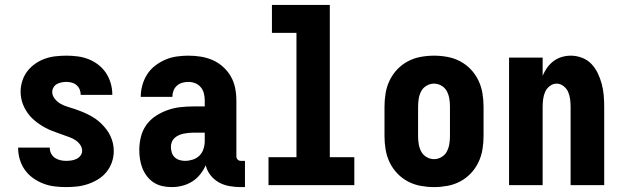

<svg xmlns="http://www.w3.org/2000/svg" viewBox="-20 -755 2540 783"><path d="M249 8Q225 8 201.5 5Q178 2 156 -6.5Q134 -15 114.5 -29Q95 -43 81.5 -62Q68 -81 61 -104Q54 -127 54 -151V-153H183V-152Q183 -140 188.5 -129Q194 -118 203.5 -111.5Q213 -105 225 -102Q237 -99 249 -99Q260 -99 270.5 -100.5Q281 -102 291 -106.5Q301 -111 308 -120Q315 -129 315 -140Q315 -153 307 -164.5Q299 -176 287.5 -183.5Q276 -191 263.5 -195.5Q251 -200 238.5 -204.5Q226 -209 213.5 -213.5Q201 -218 188.5 -223Q176 -228 164 -234.5Q152 -241 141 -248.5Q130 -256 120 -264.5Q110 -273 101.5 -283Q93 -293 86 -304.5Q79 -316 74 -328.5Q69 -341 66.5 -354.5Q64 -368 64 -381Q64 -403 71 -425Q78 -447 91.5 -464.5Q105 -482 123.5 -495Q142 -508 163 -515.5Q184 -523 206.5 -525.5Q229 -528 251 -528Q274 -528 297 -525Q320 -522 341.5 -513.5Q363 -505 381.5 -490.5Q400 -476 412.5 -457Q425 -438 431.5 -415.5Q438 -393 438 -370V-368H309V-369Q309 -380 305 -390Q301 -400 292.5 -407.5Q284 -415 273 -418Q262 -421 251 -421Q241 -421 231 -419Q221 -417 212.5 -412.5Q204 -408 198.5 -399Q193 -390 193 -380Q193 -365 203.5 -352Q214 -339 227.5 -331.5Q241 -324 256 -319.5Q271 -315 286 -310Q301 -305 315.5 -299Q330 -293 343.5 -286Q357 -279 370 -270Q383 -261 394 -250Q405 -239 414.5 -226.5Q424 -214 430.5 -200Q437 -186 440.5 -170.5Q444 -155 444 -139Q444 -116 436.5 -94Q429 -72 414.5 -54Q400 -36 380.5 -24Q361 -12 339 -4.5Q317 3 294.5 5.5Q272 8 249 8Z M681 8Q661 8 642.5 4Q624 0 608 -10Q592 -20 580 -35.5Q568 -51 561 -68.5Q554 -86 551 -105Q548 -124 548 -143Q548 -170 554.5 -196.5Q561 -223 576.5 -245Q592 -267 615 -282Q638 -297 663.5 -306Q689 -315 715.5 -318Q742 -321 769 -321H815V-346Q815 -360 811.5 -374Q808 -388 799 -399Q790 -410 776.5 -415.5Q763 -421 748 -421Q736 -421 723.5 -417.5Q711 -414 701.5 -405.5Q692 -397 687.5 -385Q683 -373 683 -360H554Q554 -384 560.5 -407.5Q567 -431 580 -451.5Q593 -472 612.5 -487Q632 -502 654 -511.5Q676 -521 700 -524.5Q724 -528 748 -528Q774 -528 799 -524Q824 -520 847 -510Q870 -500 889.5 -482.5Q909 -465 921.5 -443Q934 -421 939 -396Q944 -371 944 -346V-117Q944 -110 949 -104.5Q954 -99 962 -99H979V8H962Q939 8 916 4Q893 0 873 -11Q853 -22 838.5 -40.5Q824 -59 819 -81Q810 -61 796 -43.5Q782 -26 763.5 -14.5Q745 -3 723.5 2.5Q702 8 681 8ZM734 -99Q750 -99 766 -104Q782 -109 793.5 -120.5Q805 -132 810 -148Q815 -164 815 -180V-214H769Q759 -214 749 -213Q739 -212 729 -210Q719 -208 709 -203.5Q699 -199 691.5 -192Q684 -185 680.5 -175.5Q677 -166 677 -155Q677 -144 680.5 -133Q684 -122 692 -114Q700 -106 711.5 -102.5Q723 -99 734 -99Z M1075 0V-114H1189V-621H1089V-735H1325V-114H1425V0Z M1750 8Q1723 8 1695.5 3Q1668 -2 1643.5 -15Q1619 -28 1600 -48Q1581 -68 1569 -93Q1557 -118 1552.5 -145.5Q1548 -173 1548 -200V-320Q1548 -347 1552.5 -374.5Q1557 -402 1569 -427Q1581 -452 1600 -472Q1619 -492 1643.5 -505Q1668 -518 1695.5 -523Q1723 -528 1750 -528Q1777 -528 1804.5 -523Q1832 -518 1856.5 -505Q1881 -492 1900 -472Q1919 -452 1931 -427Q1943 -402 1947.5 -374.5Q1952 -347 1952 -320V-200Q1952 -173 1947.5 -145.5Q1943 -118 1931 -93Q1919 -68 1900 -48Q1881 -28 1856.5 -15Q1832 -2 1804.5 3Q1777 8 1750 8ZM1750 -106Q1766 -106 1780.5 -114.5Q1795 -123 1802.5 -137.5Q1810 -152 1812.5 -168Q1815 -184 1815 -200V-320Q1815 -336 1812.5 -352Q1810 -368 1802.5 -382.5Q1795 -397 1780.5 -405.5Q1766 -414 1750 -414Q1734 -414 1719.5 -405.5Q1705 -397 1697.5 -382.5Q1690 -368 1687.5 -352Q1685 -336 1685 -320V-200Q1685 -184 1687.5 -168Q1690 -152 1697.5 -137.5Q1705 -123 1719.5 -114.5Q1734 -106 1750 -106Z M2056 0V-520H2193V-446Q2200 -463 2211 -478.5Q2222 -494 2237 -505.5Q2252 -517 2270.5 -522.5Q2289 -528 2308 -528Q2331 -528 2353.5 -519.5Q2376 -511 2392 -494Q2408 -477 2418 -456Q2428 -435 2434 -412.5Q2440 -390 2442 -366.5Q2444 -343 2444 -320V0H2307V-320Q2307 -335 2305 -350.5Q2303 -366 2297 -380Q2291 -394 2278 -404Q2265 -414 2250 -414Q2235 -414 2222 -404Q2209 -394 2203 -380Q2197 -366 2195 -350.5Q2193 -335 2193 -320V0Z"/></svg>

Font: Iosevka SS18 Heavy
Style: Regular
Weight: 900
Monospace: yes
Designer: Belleve Invis
Foundry: Belleve Invis
Version: Version 25.1.1; ttfautohint (v1.8.4)